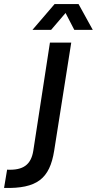

<svg xmlns="http://www.w3.org/2000/svg" viewBox="-118 -720 477 946"><path d="M42 -573H134L205 -656L248 -573H339L269 -700H151ZM-98 206C64 210 127 161 149 22L233 -510H128L46 23C35 91 -3 120 -83 116Z"/></svg>

Font: Arthouse Owned Medium
Style: Italic
Weight: 500
Italic angle: -10°
Designer: Jeremy Tribby
Foundry: Tribby Type
Version: Version 1.000;PS 001.000;hotconv 1.0.88;makeotf.lib2.5.64775